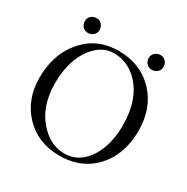

<svg xmlns="http://www.w3.org/2000/svg" viewBox="-172 -904 1039 1064"><g transform="rotate(30 347.5 -372.0)"><path d="M97.2 -706.1Q97.2 -736.3 125 -749.5Q135.3 -753.9 145 -753.9Q175.3 -753.9 188.5 -726.1Q192.9 -715.8 192.9 -706.1Q192.9 -675.8 165 -662.6Q154.8 -658.2 145 -658.2Q114.7 -658.2 101.6 -686Q97.2 -696.3 97.2 -706.1ZM505.9 -706.1Q505.9 -736.3 534.2 -749.5Q544.4 -753.9 554.2 -753.9Q584.5 -753.9 597.7 -726.1Q602.1 -715.8 602.1 -706.1Q602.1 -675.8 573.7 -662.6Q563.5 -658.2 554.2 -658.2Q523.9 -658.2 510.3 -686Q505.9 -696.3 505.9 -706.1ZM327.1 -633.8Q251.5 -633.8 194.3 -561.5Q126.5 -474.1 126 -327.1Q126 -172.9 215.8 -81.1Q281.7 -13.7 366.2 -14.2Q459.5 -14.2 517.6 -105.5Q568.8 -188 568.8 -310.1Q568.8 -480.5 476.1 -571.8Q412.1 -633.3 327.1 -633.8ZM659.2 -329.1Q658.7 -201.2 599.1 -116.2Q516.1 2 364.3 9.8Q355 10.3 346.2 9.8Q209.5 9.8 121.1 -82.5Q36.6 -172.4 36.1 -310.1Q36.6 -445.3 102.5 -536.1Q182.1 -645.5 313 -656.7Q326.7 -657.7 339.8 -658.2Q488.8 -658.2 578.1 -559.1Q658.7 -468.8 659.2 -329.1Z"/></g></svg>

Font: Linux Libertine Display O
Style: Regular
Weight: 400
Designer: Philipp H. Poll
Foundry: Philipp H. Poll
Version: Version 5.0.9